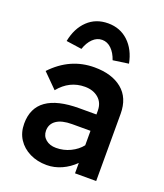

<svg xmlns="http://www.w3.org/2000/svg" viewBox="-143 -866 831 972"><g transform="rotate(20 272.5 -380.5)"><path d="M223 10Q172 10 131.5 -10Q91 -30 68 -65.5Q45 -101 45 -149Q45 -317 281 -317H373V-337Q373 -380 344.5 -404.5Q316 -429 271 -429Q188 -429 132 -360L56 -436Q152 -538 283 -538Q377 -538 432 -493Q487 -448 487 -362V0H373V-56Q342 -25 303 -7.5Q264 10 223 10ZM238 -88Q279 -88 315 -105.5Q351 -123 373 -151V-229H274Q219 -229 190 -209Q161 -189 161 -153Q161 -124 182.5 -106Q204 -88 238 -88ZM188 -603 104 -615Q118 -687 162 -729Q206 -771 272 -771Q337 -771 381.5 -729Q426 -687 440 -615L356 -603Q344 -639 322 -660.5Q300 -682 272 -682Q244 -682 222 -660.5Q200 -639 188 -603Z"/></g></svg>

Font: Readex Pro Medium
Style: Regular
Weight: 500
Designer: Bonnie Shaver-Troup, Thomas Jockin
Foundry: Lexend
Version: Version 1.204; ttfautohint (v1.8.4.7-5d5b)